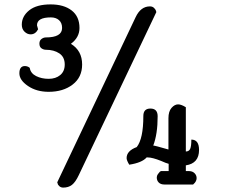

<svg xmlns="http://www.w3.org/2000/svg" viewBox="-20 -838 1066 872"><path d="M115 -530Q119 -505 144 -492.5Q169 -480 201 -480Q233 -480 253.5 -497Q274 -514 274 -545Q274 -579 249.5 -595.5Q225 -612 188 -612Q178 -612 168.5 -618.5Q159 -625 159 -640Q159 -654 168.5 -661Q178 -668 188 -668Q262 -668 262 -711Q262 -734 248 -746.5Q234 -759 211 -759Q148 -759 148 -723L153 -705Q141 -682 119 -682Q104 -682 91.5 -694Q79 -706 79 -726Q79 -764 112.5 -791Q146 -818 210 -818Q270 -818 305.5 -790.5Q341 -763 341 -711Q341 -668 302 -639Q353 -608 353 -545Q353 -487 310 -454Q267 -421 201 -421Q146 -421 107 -447.5Q68 -474 68 -505Q68 -538 93 -538Q99 -538 104.5 -536Q110 -534 112 -532ZM711 -61H746V-94Q734 -97 712 -107Q672 -123 651 -123H646Q625 -99 567 -90Q555 -110 555 -120Q555 -153 601 -170Q631 -208 631 -311Q631 -345 663 -345Q696 -345 696 -310Q696 -229 676 -177Q683 -177 745 -159V-301Q745 -332 759 -348Q773 -364 789 -364Q803 -364 824 -351V-150Q838 -150 843.5 -161.5Q849 -173 849 -204Q884 -204 884 -157Q884 -96 824 -87V-61H838Q854 -61 863.5 -51.5Q873 -42 873 -29Q873 -21 869 -14Q865 -7 861 -4L857 0H727Q710 0 701 -9Q692 -18 692 -32Q692 -40 697 -47Q702 -54 706 -58ZM240 -10 596 -760Q619 -809 661 -809Q672 -809 679 -802.5Q686 -796 688 -790L690 -783L338 -43Q323 -11 307 1.5Q291 14 267 14Q257 14 250 8Q243 2 242 -4Z"/></svg>

Font: Sofia
Style: Regular
Weight: 400
Designer: Paula Nazal and Daniel Hernndez
Foundry: Paula Nazal, Daniel Hernndez
Version: Version 1.001